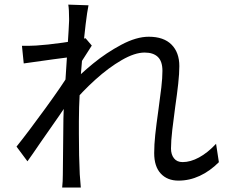

<svg xmlns="http://www.w3.org/2000/svg" viewBox="-20 -795 1017 852"><path d="M772.1 6.5Q722.3 6.5 693.2 -25Q664.2 -56.5 664.2 -115.6Q664.2 -153 668.9 -197.1Q673.6 -241.2 683.3 -309.8Q691 -364.5 695.9 -407.1Q700.8 -449.7 700.8 -480.7Q700.8 -522.7 680.6 -542.2Q660.4 -561.8 621.7 -561.8Q577.9 -561.8 520 -528.3Q462 -494.8 403.3 -441.7Q344.6 -388.7 296 -330.1L297.7 -424.7Q335.1 -465.5 393.3 -513.1Q451.5 -560.8 518.3 -596.4Q585.1 -632 640.1 -632Q706.5 -632 741.1 -597.1Q775.8 -562.3 775.8 -501.6Q775.8 -469 770.8 -423Q765.7 -377 757.4 -319.9Q750.4 -269.9 744.6 -219.5Q738.8 -169.1 738.8 -136.1Q738.8 -109.5 752 -92.6Q765.1 -75.7 790.4 -75.7Q825.1 -75.7 863.2 -96.3Q901.2 -116.8 938.8 -156.9L951.3 -75.3Q911.5 -35.5 866.1 -14.5Q820.7 6.5 772.1 6.5ZM216.8 -531.9Q151.4 -523.2 85.3 -513.5L77.4 -591.9Q105 -590.9 140.5 -592.9Q188.6 -595.8 258.4 -605.6Q328.2 -615.4 359.5 -625.5L387.3 -592.8Q370 -566.7 345.7 -527.8L328 -497.9L299.1 -366.6Q257.2 -300.2 160.4 -163.6Q121.3 -106 101.8 -79.2L53.3 -144.4Q105.7 -209.8 181.9 -314.8Q258.1 -419.7 284.2 -464.1L288.2 -515.5L295.7 -542.2Q284.4 -540.6 216.8 -531.9ZM286.6 -711.3Q286.6 -753.2 283 -774.5L372.7 -771.5Q361 -715.9 345.5 -545.3Q330.1 -374.8 330.1 -256.8V-201.4Q330.1 -100.6 333.9 -21.9Q335.8 5.4 338.6 37.1H255.9Q258.8 10 258.8 -20.1Q260.6 -174.2 261.4 -269.3Q262.5 -331.8 277.5 -549.2Q286.6 -688.7 286.6 -702.6Z"/></svg>

Font: Min Sans VF VF
Style: Regular
Weight: 400
Designer: Jinseong-Kim, NotoSansCJK, Nunito
Foundry: Jinseong-Kim
Version: Version 1.420;Glyphs 3.1.2 (3151)